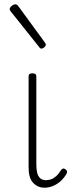

<svg xmlns="http://www.w3.org/2000/svg" viewBox="-20 -856 341 893"><path d="M188 17Q170 17 157 11Q144 5 133.5 -6.5Q123 -18 118 -35.5Q113 -53 113 -77V-500Q113 -508 117 -511.5Q121 -515 130 -515Q140 -515 144.5 -511.5Q149 -508 149 -500V-91Q149 -68 153 -52Q157 -36 167 -27Q177 -18 194 -18Q206 -18 217.5 -22Q229 -26 241 -36.5Q253 -47 264 -65Q268 -71 273.5 -72Q279 -73 285 -68Q290 -65 291.5 -60Q293 -55 290 -49Q279 -29 262.5 -14Q246 1 226.5 9Q207 17 188 17ZM174 -630Q171 -630 168 -631Q165 -632 163 -636L29 -804Q27 -807 26 -809Q25 -811 25 -814Q25 -819 29.5 -824Q34 -829 40 -832.5Q46 -836 51 -836Q58 -836 64 -829L189 -658Q191 -655 192 -652.5Q193 -650 193 -648Q193 -642 186 -636Q179 -630 174 -630Z"/></svg>

Font: Playwrite HR Lijeva Thin
Style: Regular
Weight: 250
Designer: Veronika Burian, José Scaglione
Foundry: TypeTogether
Version: Version 1.002